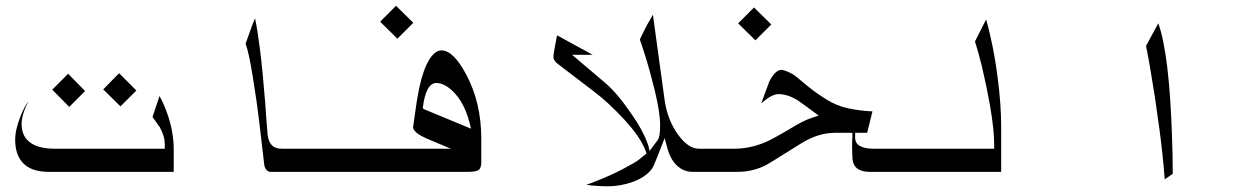

<svg xmlns="http://www.w3.org/2000/svg" viewBox="-20 -617 4394 673"><path d="M278.3 -297.9 222.7 -242.2 163.1 -302.7 218.8 -358.4ZM458 -299.8 402.3 -244.1 341.8 -303.7 397.5 -360.4ZM151.4 -14.6Q96.7 -14.6 67.4 -39.1Q33.2 -68.4 33.2 -127Q33.2 -164.1 53.7 -213.9Q65.4 -242.2 79.1 -261.7Q55.7 -213.9 55.7 -182.6Q55.7 -143.6 80.1 -122.1Q109.4 -95.7 171.9 -95.7H557.6V-110.4Q557.6 -140.6 539.1 -172.9V-173.8H538.1L514.6 -207L539.1 -280.3Q553.7 -254.9 566.4 -218.8Q588.9 -154.3 588.9 -94.7V-14.6Z M1252.9 -14.6H929.7Q920.9 -14.6 916 -19.5Q907.2 -28.3 906.2 -40Q906.2 -40 889.6 -181.6Q879.9 -264.6 865.2 -353.5Q851.6 -435.5 840.8 -463.9L859.4 -515.6Q866.2 -535.2 874 -552.7Q881.8 -516.6 890.6 -449.2Q900.4 -373 910.2 -250Q910.2 -246.1 913.1 -206.1Q916 -166 918 -145.5Q920.9 -118.2 936.5 -104.5Q948.2 -95.7 968.8 -95.7H1252.9Z M1560.5 -95.7 1474.6 -131.8Q1434.6 -149.4 1428.7 -167Q1427.7 -168.9 1427.7 -168.9L1440.4 -258.8L1442.4 -270.5Q1454.1 -343.8 1474.6 -389.6Q1499 -440.4 1527.3 -440.4Q1569.3 -440.4 1614.3 -355.5Q1667 -256.8 1667 -130.9V-47.9Q1667 -29.3 1658.7 -22Q1650.4 -14.6 1620.1 -14.6H1236.3V-95.7ZM1461.9 -238.3 1465.8 -234.4 1630.9 -166Q1612.3 -255.9 1564.5 -299.8Q1538.1 -324.2 1511.7 -326.2Q1472.7 -328.1 1461.9 -238.3ZM1428.7 -537.1 1373 -481.4 1312.5 -541 1368.2 -596.7Z M2246.1 -79.1 2243.2 -87.9Q2225.6 -135.7 2168 -198.2Q2111.3 -258.8 2067.4 -292L1980.5 -358.4Q1931.6 -395.5 1930.7 -396.5Q1919.9 -407.2 1919.9 -416Q1919.9 -429.7 1927.7 -467.8L1932.6 -493.2L2057.6 -424.8H1999H1985.4L2101.6 -326.2Q2143.6 -291 2195.3 -214.8Q2233.4 -160.2 2249 -116.2L2252.9 -105.5L2256.8 -87.9L2286.1 -127Q2293.9 -138.7 2293.9 -178.7Q2293.9 -220.7 2275.4 -298.8Q2256.8 -374 2240.2 -425.8Q2227.5 -465.8 2222.7 -478.5Q2230.5 -496.1 2249 -531.2Q2259.8 -550.8 2268.6 -565.4L2309.6 -266.6Q2319.3 -197.3 2356.4 -145.5Q2392.6 -95.7 2429.7 -95.7H2495.1V-14.6H2407.2Q2377 -14.6 2353.5 -36.1Q2332 -55.7 2321.3 -90.8L2309.6 -132.8L2282.2 -62.5Q2270.5 -32.2 2263.7 -23.4Q2241.2 4.9 2198.2 20.5Q2155.3 36.1 2108.4 36.1Q2086.9 36.1 2053.7 33.2Q2043.9 31.2 2035.2 30.3Q2048.8 26.4 2065.4 19.5Q2123 -2.9 2165 -25.4Q2208 -47.9 2219.7 -57.6Z M2683.6 -531.2 2627.9 -475.6 2567.4 -535.2 2623 -590.8ZM2827.1 -228.5Q2786.1 -258.8 2774.4 -266.6Q2739.3 -287.1 2709 -287.1Q2689.5 -287.1 2664.1 -267.6Q2656.2 -261.7 2648.4 -254.9L2676.8 -332Q2698.2 -372.1 2718.8 -372.1Q2730.5 -372.1 2757.8 -357.4Q2768.6 -351.6 2805.7 -319.3Q2838.9 -292 2875 -269.5Q2912.1 -246.1 2953.1 -237.3Q2994.1 -228.5 3038.1 -226.6L3019.5 -151.4H2977.5V-136.7Q2977.5 -133.8 2977.5 -129.9Q2979.5 -114.3 2992.2 -106.4Q3009.8 -95.7 3041 -95.7H3117.2V-14.6H3029.3Q2995.1 -14.6 2979.5 -31.2Q2967.8 -43.9 2967.8 -67.4Q2966.8 -94.7 2966.8 -99.6V-101.6Q2966.8 -127 2967.8 -133.8V-151.4H2906.2Q2847.7 -151.4 2788.1 -114.3L2681.6 -47.9Q2628.9 -14.6 2565.4 -14.6H2482.4V-95.7H2552.7Q2608.4 -95.7 2662.1 -118.2Q2687.5 -128.9 2750 -166Q2797.9 -195.3 2823.2 -203.1L2849.6 -211.9Z M3489.3 -14.6H3101.6V-95.7H3464.8V-110.4Q3464.8 -162.1 3450.2 -247.1Q3438.5 -313.5 3421.9 -383.8Q3407.2 -442.4 3397.5 -471.7L3436.5 -548.8Q3445.3 -518.6 3452.1 -487.3Q3467.8 -418.9 3477.5 -340.8Q3489.3 -249 3489.3 -172.9Z M4090.8 -7.8 4062.5 11.7Q4060.5 -20.5 4054.7 -75.2Q4046.9 -151.4 4028.3 -275.4Q4010.7 -389.6 3997.1 -456.1L4040 -535.2Q4058.6 -485.4 4071.3 -382.8Q4083 -287.1 4087.9 -145.5Q4090.8 -66.4 4090.8 -7.8Z"/></svg>

Font: Thabit
Style: Regular
Weight: 500
Designer: Regenerated by Nadim Shaikli
Foundry: MAK Alagha
Version: 0.01